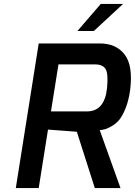

<svg xmlns="http://www.w3.org/2000/svg" viewBox="-20 -952 683 972"><path d="M372 -795 490 -932H603L455 -795ZM60 0 176 -732H486Q568 -732 611 -676Q654 -620 639 -498Q632 -445 616.5 -406Q601 -367 585 -347Q569 -327 546.5 -314Q524 -301 512.5 -298Q501 -295 485 -293L590 0H460L369 -285L223 -296L176 0ZM238 -388H420Q510 -388 522 -507Q529 -579 514.5 -602.5Q500 -626 461 -626H276Z"/></svg>

Font: Exo
Style: DemiBoldItalic
Weight: 600
Designer: Natanael Gama
Version: Version 1